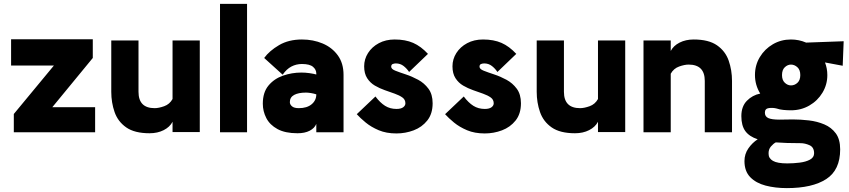

<svg xmlns="http://www.w3.org/2000/svg" viewBox="-20 -680 4366 987"><path d="M51 0V-94L257 -343H37V-478H457V-382L249 -129H469V0Z M1007 -472V-1H867V-54Q853 -27 821.5 -11Q790 5 749 5Q672 5 629 -25Q586 -55 569 -104Q552 -153 552 -208V-472H692V-208Q692 -124 775 -124Q796 -124 824 -134Q852 -144 867 -171V-472Z M1111 0V-660H1250V0Z M1509 5Q1446 5 1406.5 -16.5Q1367 -38 1349 -73Q1331 -108 1331 -147Q1331 -205 1360 -240Q1389 -275 1434.5 -291Q1480 -307 1529 -307Q1550 -307 1571 -304Q1592 -301 1606 -297V-302Q1606 -322 1589 -336.5Q1572 -351 1532 -351Q1503 -351 1478 -338Q1453 -325 1433 -296L1338 -382Q1365 -419 1414.5 -448Q1464 -477 1532 -477Q1590 -477 1638.5 -456.5Q1687 -436 1716.5 -395.5Q1746 -355 1746 -295V0H1606V-43Q1597 -21 1572 -8Q1547 5 1509 5ZM1516 -124Q1558 -124 1582 -144Q1606 -164 1606 -195Q1594 -199 1579 -201.5Q1564 -204 1553 -204Q1514 -204 1492 -192Q1470 -180 1470 -155Q1470 -143 1481 -133.5Q1492 -124 1516 -124Z M2018 6Q1966 6 1927 -10.5Q1888 -27 1860 -50Q1832 -73 1814 -93L1910 -184Q1934 -152 1959.5 -136Q1985 -120 2018 -120Q2041 -120 2052.5 -128.5Q2064 -137 2064 -149Q2064 -168 2048.5 -179Q2033 -190 2009 -198.5Q1985 -207 1958 -216.5Q1931 -226 1907 -240Q1883 -254 1867.5 -278Q1852 -302 1852 -339Q1852 -376 1872 -407.5Q1892 -439 1927.5 -458Q1963 -477 2009 -477Q2064 -477 2104 -459.5Q2144 -442 2180 -403L2083 -310Q2072 -327 2055 -340.5Q2038 -354 2015 -354Q2007 -354 1999 -351Q1991 -348 1991 -337Q1991 -325 2012.5 -316.5Q2034 -308 2066 -297.5Q2098 -287 2129.5 -270Q2161 -253 2182.5 -224Q2204 -195 2204 -149Q2204 -95 2176.5 -60.5Q2149 -26 2106.5 -10Q2064 6 2018 6Z M2472 6Q2420 6 2381 -10.5Q2342 -27 2314 -50Q2286 -73 2268 -93L2364 -184Q2388 -152 2413.5 -136Q2439 -120 2472 -120Q2495 -120 2506.5 -128.5Q2518 -137 2518 -149Q2518 -168 2502.5 -179Q2487 -190 2463 -198.5Q2439 -207 2412 -216.5Q2385 -226 2361 -240Q2337 -254 2321.5 -278Q2306 -302 2306 -339Q2306 -376 2326 -407.5Q2346 -439 2381.5 -458Q2417 -477 2463 -477Q2518 -477 2558 -459.5Q2598 -442 2634 -403L2537 -310Q2526 -327 2509 -340.5Q2492 -354 2469 -354Q2461 -354 2453 -351Q2445 -348 2445 -337Q2445 -325 2466.5 -316.5Q2488 -308 2520 -297.5Q2552 -287 2583.5 -270Q2615 -253 2636.5 -224Q2658 -195 2658 -149Q2658 -95 2630.5 -60.5Q2603 -26 2560.5 -10Q2518 6 2472 6Z M3194 -472V-1H3054V-54Q3040 -27 3008.5 -11Q2977 5 2936 5Q2859 5 2816 -25Q2773 -55 2756 -104Q2739 -153 2739 -208V-472H2879V-208Q2879 -124 2962 -124Q2983 -124 3011 -134Q3039 -144 3054 -171V-472Z M3288 0V-472H3428V-418Q3442 -445 3473.5 -461Q3505 -477 3546 -477Q3623 -477 3666 -447Q3709 -417 3726 -368Q3743 -319 3743 -264V0H3603V-264Q3603 -348 3520 -348Q3499 -348 3471 -338Q3443 -328 3428 -301V0Z M4299 88Q4299 194 4227.5 240.5Q4156 287 4025 287Q3965 287 3915.5 274Q3866 261 3836.5 230.5Q3807 200 3807 148Q3807 112 3827 83Q3847 54 3875 36Q3832 22 3811.5 -6Q3791 -34 3791 -83Q3791 -133 3819.5 -162Q3848 -191 3888 -199Q3861 -243 3861 -294Q3861 -345 3886 -386.5Q3911 -428 3953 -452.5Q3995 -477 4046 -477Q4087 -477 4124 -461L4317 -468L4312 -342L4221 -359Q4233 -328 4233 -294Q4233 -245 4208 -203.5Q4183 -162 4140.5 -137.5Q4098 -113 4046 -113Q4026 -113 4006.5 -115Q3987 -117 3973 -122Q3954 -127 3933 -124.5Q3912 -122 3912 -101Q3912 -81 3929.5 -73Q3947 -65 3988 -65Q4002 -65 4019.5 -65.5Q4037 -66 4056 -66Q4096 -66 4138.5 -61Q4181 -56 4217.5 -40.5Q4254 -25 4276.5 5.5Q4299 36 4299 88ZM4046 -241Q4065 -241 4079.5 -254.5Q4094 -268 4094 -294Q4094 -321 4079 -334.5Q4064 -348 4046 -348Q4029 -348 4014.5 -334.5Q4000 -321 4000 -294Q4000 -268 4014.5 -254.5Q4029 -241 4046 -241ZM3931 111Q3931 134 3953.5 147Q3976 160 4027 160Q4059 160 4091 156Q4123 152 4144 140.5Q4165 129 4165 108Q4165 77 4141.5 66.5Q4118 56 4095 56Q4058 56 4026.5 55Q3995 54 3968 52Q3956 58 3943 73Q3930 88 3931 111Z"/></svg>

Font: Lil Grotesk Black
Style: Regular
Weight: 900
Designer: Bastien Sozeau
Foundry: NBR — Bastien Sozeau
Version: Version 3.003; ttfautohint (v1.8.4.7-5d5b);gftools[0.9.33]